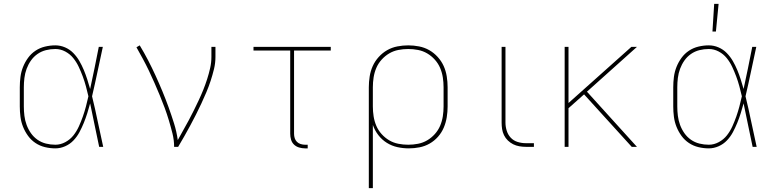

<svg xmlns="http://www.w3.org/2000/svg" viewBox="-20 -764 4040 999"><path d="M268 8Q241 8 214 1.5Q187 -5 164.5 -20Q142 -35 126 -57Q110 -79 100 -104Q90 -129 86.5 -156Q83 -183 83 -210V-310Q83 -337 86.5 -364Q90 -391 100 -416Q110 -441 126 -463Q142 -485 164.5 -500Q187 -515 214 -521.5Q241 -528 268 -528Q294 -528 318.5 -517.5Q343 -507 361.5 -488Q380 -469 393 -446.5Q406 -424 416 -400Q426 -376 434 -351Q442 -326 449 -301Q461 -355 472 -410Q483 -465 494 -520H515Q501 -456 487.5 -391.5Q474 -327 459 -263Q475 -198 488.5 -132Q502 -66 517 0H496Q484 -56 472.5 -112.5Q461 -169 449 -226Q442 -200 434 -174.5Q426 -149 416 -124.5Q406 -100 393.5 -76.5Q381 -53 362.5 -33.5Q344 -14 319 -3Q294 8 268 8ZM268 -11Q295 -11 320 -24.5Q345 -38 362 -59.5Q379 -81 390.5 -106.5Q402 -132 411 -157.5Q420 -183 427 -209.5Q434 -236 440 -263Q434 -289 427 -315Q420 -341 410.5 -366.5Q401 -392 389.5 -416.5Q378 -441 361 -462Q344 -483 319.5 -496Q295 -509 268 -509Q243 -509 219 -503Q195 -497 175 -483Q155 -469 141 -449Q127 -429 118.5 -406Q110 -383 107 -358.5Q104 -334 104 -310V-210Q104 -186 107 -161.5Q110 -137 118.5 -114Q127 -91 141 -71Q155 -51 175 -37Q195 -23 219 -17Q243 -11 268 -11Z M886 0Q886 -35 877.5 -69Q869 -103 859 -136.5Q849 -170 837 -202.5Q825 -235 811.5 -267.5Q798 -300 784 -332Q770 -364 755 -395.5Q740 -427 723.5 -457.5Q707 -488 690 -518L707 -528Q730 -490 750.5 -450.5Q771 -411 789.5 -370.5Q808 -330 825 -289Q842 -248 857 -206.5Q872 -165 885.5 -122Q899 -79 905 -35Q919 -61 933.5 -86.5Q948 -112 962 -138Q976 -164 989 -190.5Q1002 -217 1014.5 -243.5Q1027 -270 1038 -297.5Q1049 -325 1058 -353Q1067 -381 1073.5 -410Q1080 -439 1080 -468V-520H1101V-468Q1101 -436 1093.5 -405Q1086 -374 1076 -343.5Q1066 -313 1053.5 -283.5Q1041 -254 1027.5 -225Q1014 -196 999.5 -167.5Q985 -139 970 -111Q955 -83 939 -55Q923 -27 907 0Z M1581 8H1567Q1552 8 1536.5 3.5Q1521 -1 1510 -11.5Q1499 -22 1494.5 -37Q1490 -52 1490 -68V-501H1299V-520H1701V-501H1510V-68Q1510 -56 1513.5 -45Q1517 -34 1525 -26Q1533 -18 1544.5 -14.5Q1556 -11 1567 -11H1581Z M1899 215V-310Q1899 -338 1903.5 -366.5Q1908 -395 1919.5 -420.5Q1931 -446 1950.5 -467.5Q1970 -489 1994.5 -503Q2019 -517 2047.5 -522.5Q2076 -528 2104 -528Q2132 -528 2160.5 -522.5Q2189 -517 2213.5 -503Q2238 -489 2257.5 -467.5Q2277 -446 2288.5 -420.5Q2300 -395 2304.5 -366.5Q2309 -338 2309 -310V-210Q2309 -182 2304.5 -154Q2300 -126 2289 -100Q2278 -74 2259 -52.5Q2240 -31 2215.5 -17Q2191 -3 2163 2.5Q2135 8 2107 8Q2077 8 2047.5 1.5Q2018 -5 1992.5 -21Q1967 -37 1948.5 -61Q1930 -85 1920 -114V215ZM2104 -11Q2130 -11 2155.5 -16Q2181 -21 2203 -34Q2225 -47 2242.5 -66.5Q2260 -86 2270 -109.5Q2280 -133 2284 -158.5Q2288 -184 2288 -210V-310Q2288 -336 2284 -361.5Q2280 -387 2270 -410.5Q2260 -434 2242.5 -453.5Q2225 -473 2203 -486Q2181 -499 2155.5 -504Q2130 -509 2104 -509Q2078 -509 2052.5 -504Q2027 -499 2005 -486Q1983 -473 1965.5 -453.5Q1948 -434 1938 -410.5Q1928 -387 1924 -361.5Q1920 -336 1920 -310V-210Q1920 -184 1924 -158.5Q1928 -133 1938 -109.5Q1948 -86 1965.5 -66.5Q1983 -47 2005 -34Q2027 -21 2052.5 -16Q2078 -11 2104 -11Z M2758 0H2716Q2699 0 2682 -3Q2665 -6 2650 -13.5Q2635 -21 2622.5 -33Q2610 -45 2602.5 -60.5Q2595 -76 2592.5 -92.5Q2590 -109 2590 -126V-520H2610V-126Q2610 -105 2616.5 -84Q2623 -63 2637.5 -47.5Q2652 -32 2673 -25.5Q2694 -19 2716 -19H2758Z M3267 0 3019 -273 2938 -201V0H2918V-520H2938V-228L3265 -520H3294L3034 -287L3294 0Z M3668 8Q3641 8 3614 1.5Q3587 -5 3564.5 -20Q3542 -35 3526 -57Q3510 -79 3500 -104Q3490 -129 3486.5 -156Q3483 -183 3483 -210V-310Q3483 -337 3486.5 -364Q3490 -391 3500 -416Q3510 -441 3526 -463Q3542 -485 3564.5 -500Q3587 -515 3614 -521.5Q3641 -528 3668 -528Q3694 -528 3718.5 -517.5Q3743 -507 3761.5 -488Q3780 -469 3793 -446.5Q3806 -424 3816 -400Q3826 -376 3834 -351Q3842 -326 3849 -301Q3861 -355 3872 -410Q3883 -465 3894 -520H3915Q3901 -456 3887.5 -391.5Q3874 -327 3859 -263Q3875 -198 3888.5 -132Q3902 -66 3917 0H3896Q3884 -56 3872.5 -112.5Q3861 -169 3849 -226Q3842 -200 3834 -174.5Q3826 -149 3816 -124.5Q3806 -100 3793.5 -76.5Q3781 -53 3762.5 -33.5Q3744 -14 3719 -3Q3694 8 3668 8ZM3668 -11Q3695 -11 3720 -24.5Q3745 -38 3762 -59.5Q3779 -81 3790.5 -106.5Q3802 -132 3811 -157.5Q3820 -183 3827 -209.5Q3834 -236 3840 -263Q3834 -289 3827 -315Q3820 -341 3810.5 -366.5Q3801 -392 3789.5 -416.5Q3778 -441 3761 -462Q3744 -483 3719.5 -496Q3695 -509 3668 -509Q3643 -509 3619 -503Q3595 -497 3575 -483Q3555 -469 3541 -449Q3527 -429 3518.5 -406Q3510 -383 3507 -358.5Q3504 -334 3504 -310V-210Q3504 -186 3507 -161.5Q3510 -137 3518.5 -114Q3527 -91 3541 -71Q3555 -51 3575 -37Q3595 -23 3619 -17Q3643 -11 3668 -11ZM3687 -600 3696 -744H3719L3705 -600Z"/></svg>

Font: Iosevka Aile Thin
Style: Regular
Weight: 100
Designer: Belleve Invis
Foundry: Belleve Invis
Version: Version 31.1.0; ttfautohint (v1.8.4)